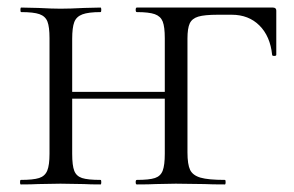

<svg xmlns="http://www.w3.org/2000/svg" viewBox="-20 -488 777 508"><path d="M342 -12Q375 -12 390 -17Q405 -22 410.5 -36.5Q416 -51 416 -81V-387Q416 -417 410.5 -431Q405 -445 389.5 -450.5Q374 -456 342 -456Q339 -456 339 -462Q339 -468 342 -468H702Q711 -468 711 -460V-343Q711 -340 705.5 -340Q700 -340 700 -343Q695 -392 666.5 -420.5Q638 -449 593 -449H556Q521 -449 504.5 -444Q488 -439 482 -426Q476 -413 476 -386V-85Q476 -53 483 -38.5Q490 -24 510.5 -18Q531 -12 575 -12Q577 -12 577 -6Q577 0 575 0Q540 0 521 -1L445 -2L392 -1Q375 0 342 0Q339 0 339 -6Q339 -12 342 -12ZM35 -12Q68 -12 83.5 -17Q99 -22 105 -36.5Q111 -51 111 -81V-387Q111 -417 105.5 -431Q100 -445 84.5 -450.5Q69 -456 36 -456Q34 -456 34 -462Q34 -468 36 -468L81 -467Q119 -465 140 -465Q165 -465 203 -467L246 -468Q248 -468 248 -462Q248 -456 246 -456Q214 -456 198 -450Q182 -444 176.5 -429.5Q171 -415 171 -385V-81Q171 -50 176.5 -36Q182 -22 197 -17Q212 -12 246 -12Q248 -12 248 -6Q248 0 246 0Q218 0 202 -1L140 -2L81 -1Q64 0 35 0Q33 0 33 -6Q33 -12 35 -12ZM138 -245H449V-227H138Z"/></svg>

Font: Cormorant Unicase
Style: Regular
Weight: 400
Designer: Christian Thalmann (Catharsis Fonts)
Foundry: Catharsis Fonts
Version: Version 4.000